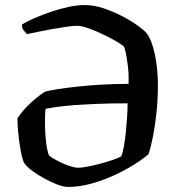

<svg xmlns="http://www.w3.org/2000/svg" viewBox="-20 -740 713 760"><path d="M250 0Q232 0 207 -9.5Q182 -19 155.5 -33.5Q129 -48 107.5 -64Q86 -80 77 -93Q72 -100 67 -120Q62 -140 58 -167Q54 -194 51.5 -222Q49 -250 49 -271Q65 -296 85.5 -317Q106 -338 125.5 -353.5Q145 -369 158 -377Q175 -382 207.5 -387Q240 -392 284.5 -397Q329 -402 381.5 -405Q434 -408 489 -408Q490 -448 486 -480Q482 -512 477.5 -532.5Q473 -553 470 -556Q466 -561 443.5 -574.5Q421 -588 391 -602.5Q361 -617 332 -627.5Q303 -638 285 -638Q269 -638 242 -634Q215 -630 184.5 -624.5Q154 -619 127.5 -613.5Q101 -608 87 -605Q80 -612 73.5 -620Q67 -628 67 -643Q86 -655 116 -668Q146 -681 181 -693Q216 -705 251 -712.5Q286 -720 314 -720Q352 -720 392 -706.5Q432 -693 467.5 -674Q503 -655 528 -636.5Q553 -618 560 -609Q580 -584 592.5 -527Q605 -470 605 -403Q605 -347 599.5 -294.5Q594 -242 585.5 -199.5Q577 -157 568 -130Q548 -112 512.5 -89.5Q477 -67 432.5 -46.5Q388 -26 341 -13Q294 0 250 0ZM290 -76Q303 -76 326.5 -80.5Q350 -85 376.5 -92Q403 -99 426 -107Q449 -115 460 -121Q466 -136 470.5 -161Q475 -186 478 -215.5Q481 -245 483 -275Q485 -305 485 -331Q457 -331 423 -330.5Q389 -330 353 -328.5Q317 -327 282 -324.5Q247 -322 215.5 -318Q184 -314 160 -309Q158 -286 158 -257.5Q158 -229 160 -201.5Q162 -174 166 -153Q170 -132 174 -125Q178 -120 192 -112Q206 -104 224 -95.5Q242 -87 260 -81.5Q278 -76 290 -76Z"/></svg>

Font: Texturina Medium
Style: Regular
Weight: 500
Designer: Guillermo Torres Carreño
Foundry: Omnibus-Type
Version: Version 1.003